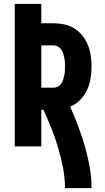

<svg xmlns="http://www.w3.org/2000/svg" viewBox="-20 -755 540 990"><path d="M315 215Q315 162 305 110Q295 58 280 7.5Q265 -43 245.5 -92Q226 -141 204 -189H193V0H56V-735H193V-635H257Q285 -635 312.5 -629Q340 -623 364 -608Q388 -593 405.5 -570.5Q423 -548 433.5 -522Q444 -496 448 -468Q452 -440 452 -412Q452 -381 447 -350Q442 -319 428.5 -290.5Q415 -262 393 -239.5Q371 -217 342 -205Q364 -155 383.5 -103.5Q403 -52 418 0.5Q433 53 442.5 106.5Q452 160 452 215ZM257 -303Q268 -303 278.5 -308.5Q289 -314 295.5 -323.5Q302 -333 305.5 -344Q309 -355 311.5 -366.5Q314 -378 314.5 -389Q315 -400 315 -412Q315 -423 314.5 -434.5Q314 -446 311.5 -457.5Q309 -469 305.5 -480Q302 -491 295.5 -500Q289 -509 278.5 -515Q268 -521 257 -521H193V-303Z"/></svg>

Font: Iosevka Term Curly Heavy
Style: Regular
Weight: 900
Designer: Belleve Invis
Foundry: Belleve Invis
Version: Version 32.3.0